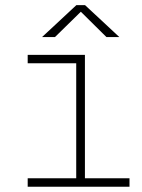

<svg xmlns="http://www.w3.org/2000/svg" viewBox="-20 -708 540 728"><path d="M85 0V-32H269V-468H85V-500H302V-32H471V0ZM139.5 -567.5 269.5 -688.5H302.5L432.5 -567.5H383.5L286.5 -663.5L188.5 -567.5Z"/></svg>

Font: Trispace Thin Thin
Style: Regular
Weight: 250
Version: Version 1.210